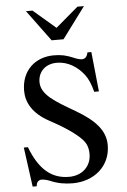

<svg xmlns="http://www.w3.org/2000/svg" viewBox="-61 -968 679 1026"><g transform="rotate(-5 278.0 -455.0)"><path d="M429 -924H394L273 -821L153 -924H118L241 -757H305ZM469 -463 447 -676H426C422 -654 411 -642 394 -642C384 -642 368 -646 350 -654C312 -670 286 -676 245 -676C146 -676 71 -610 71 -501C71 -439 103 -377 193 -329C257 -295 326 -251 361 -213C380 -192 390 -169 390 -134C390 -68 341 -22 271 -22C176 -22 111 -78 65 -199H43L72 13H94C94 -8 107 -20 122 -20C133 -20 150 -17 169 -9C206 7 245 14 287 14C403 14 491 -61 491 -173C491 -249 442 -307 336 -369C231 -430 157 -472 157 -540C157 -595 196 -635 258 -635C318 -635 368 -602 403 -557C421 -533 432 -507 444 -463Z"/></g></svg>

Font: XITS Math
Style: Regular
Weight: 400
Designer: MicroPress Inc., with final additions and corrections provided by Coen Hoffman, Elsevier (retired)
Version: Version 1.108